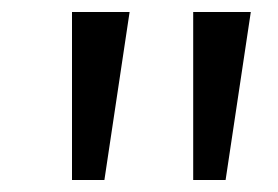

<svg xmlns="http://www.w3.org/2000/svg" viewBox="-20 -732 464 320"><path d="M100 -432V-712H196L154 -432ZM302 -432V-712H398L356 -432Z"/></svg>

Font: PRinguin Sans
Style: Italic
Weight: 400
Designer: Vernon Adams
Foundry: Vernon Adams
Version: ""